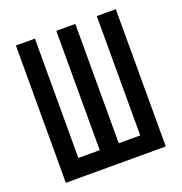

<svg xmlns="http://www.w3.org/2000/svg" viewBox="-127 -810 870 920"><g transform="rotate(-20 308.0 -350.0)"><path d="M53.5 0V-700H150.5V-91.5H259.5V-700H356.5V-91.5H466V-700H563V0Z"/></g></svg>

Font: Overpass Mono SemiBold
Style: Regular
Weight: 600
Monospace: yes
Designer: Delve Withrington, Dave Bailey
Foundry: Delve Fonts LLC
Version: Version 4.000